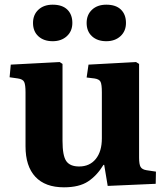

<svg xmlns="http://www.w3.org/2000/svg" viewBox="-20 -786 711 820"><path d="M253 14Q173 14 131 -31Q89 -76 89 -161V-392Q89 -423 83.5 -435.5Q78 -448 56 -451L21 -456L26 -510L235 -521L247 -513V-184Q247 -121 263 -98Q279 -75 318 -75Q363 -75 389 -107Q415 -139 415 -195V-392Q415 -425 409.5 -436.5Q404 -448 383 -451L350 -455L358 -510L561 -521L574 -513V-113Q574 -84 580.5 -73Q587 -62 606 -59L646 -53L645 -1L440 8L425 -82H422Q394 -36 356 -11Q318 14 253 14ZM434 -610Q396 -610 373 -631Q350 -652 350 -688Q350 -723 373 -744.5Q396 -766 434 -766Q475 -766 496.5 -745Q518 -724 518 -688Q518 -653 494.5 -631.5Q471 -610 434 -610ZM205 -610Q167 -610 144 -631Q121 -652 121 -688Q121 -723 144 -744.5Q167 -766 205 -766Q246 -766 267.5 -745Q289 -724 289 -688Q289 -653 265.5 -631.5Q242 -610 205 -610Z"/></svg>

Font: Literata 36pt
Style: Bold
Weight: 700
Designer: Latin by Veronika Burian and Jose Scaglione. Greek by Irene Vlachou. Cyrillic by Vera Evstafieva.
Foundry: TypeTogether
Version: Version 3.002